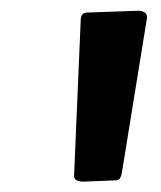

<svg xmlns="http://www.w3.org/2000/svg" viewBox="-20 -864 303 362"><path d="M257.3 -831.1 209.5 -536.6Q208 -530.3 205.8 -527.3Q203.6 -524.4 197.3 -523.9L135.7 -521.5Q120.1 -522.5 119.6 -531.2L132.3 -828.6Q133.3 -839.8 144 -840.3L241.7 -843.8Q257.3 -842.8 257.3 -831.1Z"/></svg>

Font: Contrail One
Style: Regular
Weight: 400
Designer: Riccardo De Franceschi
Foundry: Sorkin Type Co.
Version: Version 1.003